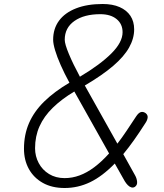

<svg xmlns="http://www.w3.org/2000/svg" viewBox="-20 -942 819 961"><path d="M303.5 -1Q240 -1 194.5 -26.5Q149 -52 124.5 -96.2Q100 -140.5 100 -197.5Q100 -267.5 125.2 -325.8Q150.5 -384 201.2 -433.8Q252 -483.5 327.5 -528Q302 -575 283.8 -616.2Q265.5 -657.5 255.8 -690.2Q246 -723 246 -743Q246 -798.5 275.5 -838.5Q305 -878.5 360.8 -900.2Q416.5 -922 494 -922Q543.5 -922 578.8 -906.5Q614 -891 632.8 -862.8Q651.5 -834.5 651.5 -795Q651.5 -749.5 626.2 -704.2Q601 -659 546.5 -612.2Q492 -565.5 404.5 -514L567.5 -223Q590 -252 612.8 -286.2Q635.5 -320.5 661.5 -359.5Q673 -377 684.5 -380.8Q696 -384.5 708.5 -376Q720.5 -367 719 -353.2Q717.5 -339.5 706.5 -324Q677.5 -278.5 650.5 -240.5Q623.5 -202.5 597 -170.5L656 -64.5Q664.5 -49.5 666.2 -32.8Q668 -16 655.5 -7Q647 -1.5 637.8 -4Q628.5 -6.5 620 -15Q611.5 -23.5 604.5 -35L554.5 -123.5Q492 -59.5 431.2 -30.2Q370.5 -1 303.5 -1ZM155.5 -200Q155.5 -160 173.8 -125.8Q192 -91.5 225.5 -71Q259 -50.5 303.5 -50.5Q341.5 -50.5 378.2 -64Q415 -77.5 451.8 -105Q488.5 -132.5 526 -174L352 -484Q288 -445.5 244 -402.5Q200 -359.5 177.8 -309.8Q155.5 -260 155.5 -200ZM304 -743Q304 -721.5 324.8 -671.8Q345.5 -622 380 -558Q481.5 -618.5 537.5 -674.5Q593.5 -730.5 593.5 -780.5Q593.5 -822 563.5 -846.5Q533.5 -871 482 -871Q401 -871 352.5 -837Q304 -803 304 -743Z"/></svg>

Font: Edu VIC WA NT Hand
Style: Regular
Weight: 400
Designer: Tina and Corey Anderson, Eben Sorkin, Mirko Velimirovic
Foundry: Google for Education
Version: Version 1.000